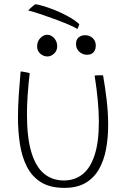

<svg xmlns="http://www.w3.org/2000/svg" viewBox="-20 -868 629 908"><path d="M427.5 -510.5Q430 -511 435.2 -511.5Q440.5 -512 446.5 -512Q452 -512 458.2 -512Q464.5 -512 467.5 -511.5Q477.5 -454.5 484.5 -394.5Q491.5 -334.5 491.5 -276.5Q491.5 -216.5 481.5 -162.8Q471.5 -109 448 -67.8Q424.5 -26.5 384.5 -3Q344.5 20.5 284.5 20.5Q217 20.5 174 -6.2Q131 -33 107.2 -79.8Q83.5 -126.5 74.2 -186.5Q65 -246.5 65 -313Q65 -367 69 -422.5Q73 -478 77.5 -530Q81.5 -530 87.8 -529Q94 -528 99 -527Q104.5 -526 110 -524.8Q115.5 -523.5 120.5 -522Q114 -466.5 110.8 -418Q107.5 -369.5 107.5 -327Q107.5 -216.5 128.5 -147.5Q149.5 -78.5 188.5 -46.5Q227.5 -14.5 282 -14.5Q333 -14.5 370 -43.5Q407 -72.5 427.2 -133.8Q447.5 -195 447.5 -292Q447.5 -338 442.5 -392.5Q437.5 -447 427.5 -510.5ZM204 -601Q186 -601 170.8 -614Q155.5 -627 155.5 -648.5Q155.5 -672 170.5 -687.8Q185.5 -703.5 203 -703.5Q221.5 -703.5 236 -687.8Q250.5 -672 250.5 -649Q250.5 -628.5 236 -614.8Q221.5 -601 204 -601ZM392 -609Q371 -609 355.2 -623.2Q339.5 -637.5 339.5 -659.5Q339.5 -680.5 351.8 -691Q364 -701.5 382.5 -701.5Q403.5 -701.5 418.2 -688Q433 -674.5 433 -652.5Q433 -638.5 427.8 -628.8Q422.5 -619 413.5 -614Q404.5 -609 392 -609ZM147 -848Q157 -847.5 182.2 -840.2Q207.5 -833 239.8 -820Q272 -807 303 -790Q334 -773 355 -753.5Q354.5 -752 352.8 -747.2Q351 -742.5 349.2 -737.5Q347.5 -732.5 346.5 -731Q330 -741 300.8 -753.2Q271.5 -765.5 237 -778.2Q202.5 -791 169.8 -801.8Q137 -812.5 113 -818.5Q118 -823.5 124.2 -829.5Q130.5 -835.5 136.8 -840.5Q143 -845.5 147 -848Z"/></svg>

Font: Grandstander Thin Thin
Style: Regular
Weight: 250
Version: Version 1.200